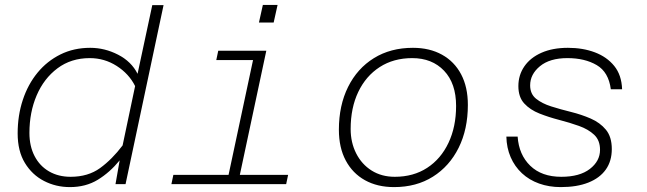

<svg xmlns="http://www.w3.org/2000/svg" viewBox="-20 -751 2640 783"><path d="M348 -556Q407 -556 461.5 -528Q516 -500 541 -450L601 -730H647L492 0H451L468 -97Q428 -48 379 -18Q330 12 265 12Q208 12 159.5 -13Q111 -38 81.5 -86.5Q52 -135 52 -207Q52 -280 73 -343.5Q94 -407 133 -454.5Q172 -502 226.5 -529Q281 -556 348 -556ZM268 -30Q339 -30 388 -65.5Q437 -101 480 -158L531 -400Q506 -450 456 -482Q406 -514 346 -514Q270 -514 214.5 -472.5Q159 -431 129.5 -362Q100 -293 100 -209Q100 -155 121 -114.5Q142 -74 180 -52Q218 -30 268 -30Z M904 0 1020 -544H1066L950 0ZM679 0 687 -38H1155L1147 0ZM862 -506 870 -544H1043L1035 -506ZM1036 -659 1052 -731H1112L1096 -659Z M1587 12Q1519 12 1468.5 -16Q1418 -44 1390 -96.5Q1362 -149 1362 -222Q1362 -321 1399.5 -396.5Q1437 -472 1505 -514Q1573 -556 1664 -556Q1732 -556 1782.5 -528Q1833 -500 1860.5 -448Q1888 -396 1888 -323Q1888 -224 1850.5 -148.5Q1813 -73 1745.5 -30.5Q1678 12 1587 12ZM1590 -30Q1666 -30 1722 -66.5Q1778 -103 1809 -168.5Q1840 -234 1840 -319Q1840 -411 1791 -462.5Q1742 -514 1661 -514Q1585 -514 1528.5 -477.5Q1472 -441 1441 -376Q1410 -311 1410 -225Q1410 -170 1432.5 -125.5Q1455 -81 1495.5 -55.5Q1536 -30 1590 -30Z M2267 12Q2219 12 2178.5 -2.5Q2138 -17 2108.5 -44.5Q2079 -72 2062.5 -110Q2046 -148 2045 -194H2091Q2096 -120 2142.5 -75Q2189 -30 2269 -30Q2344 -30 2385.5 -62Q2427 -94 2427 -140Q2427 -179 2403 -201.5Q2379 -224 2341 -237.5Q2303 -251 2260.5 -262Q2218 -273 2180 -288Q2142 -303 2118 -329Q2094 -355 2094 -400Q2094 -445 2118.5 -480.5Q2143 -516 2188.5 -536Q2234 -556 2296 -556Q2357 -556 2406 -537.5Q2455 -519 2485 -482Q2515 -445 2517 -387H2471Q2462 -457 2413.5 -485.5Q2365 -514 2294 -514Q2222 -514 2182 -481Q2142 -448 2142 -403Q2142 -368 2166 -348.5Q2190 -329 2228 -317Q2266 -305 2308.5 -294.5Q2351 -284 2389 -267.5Q2427 -251 2451 -222Q2475 -193 2475 -143Q2475 -94 2450.5 -59.5Q2426 -25 2379.5 -6.5Q2333 12 2267 12Z"/></svg>

Font: Azeret Mono Thin Thin
Style: Italic
Weight: 250
Italic angle: -12°
Version: Version 1.002